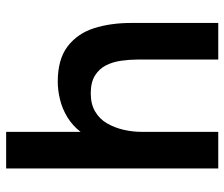

<svg xmlns="http://www.w3.org/2000/svg" viewBox="-74 -674 747 640"><g transform="rotate(-90 300.0 -353.5)"><path d="M59 0V-707H181V-459Q202 -486 230 -503Q258 -520 289 -527.5Q320 -535 348 -535Q423 -535 466 -502Q509 -469 526.5 -414Q544 -359 544 -290V0H422V-269Q422 -296 418 -324Q414 -352 402.5 -374.5Q391 -397 368.5 -411Q346 -425 309 -425Q274 -425 249 -410.5Q224 -396 209.5 -371Q195 -346 188 -316Q181 -286 181 -256V0Z"/></g></svg>

Font: Onest SemiBold
Style: Regular
Weight: 600
Designer: Dmitri Voloshin, Andrey Kudryavtsev
Foundry: Dmitri Voloshin, Andrey Kudryavtsev
Version: Version 1.000;gftools[0.9.33]